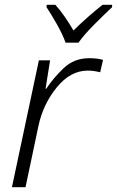

<svg xmlns="http://www.w3.org/2000/svg" viewBox="-20 -785 490 805"><path d="M30 0H87L141 -256Q160 -347 217.5 -418Q275 -489 348 -489Q372 -489 400 -482L412 -534Q388 -541 354 -541Q290 -541 246 -498.5Q202 -456 174 -413H171L190 -532H143ZM255 -606H309Q332 -639 376.5 -683.5Q421 -728 450 -755V-765H410Q381 -742 348.5 -713.5Q316 -685 288 -657Q272 -685 252 -714Q232 -743 212 -765H176L175 -755Q195 -725 219 -682.5Q243 -640 255 -606Z"/></svg>

Font: Noto Sans UI Light
Style: Italic
Weight: 300
Italic angle: -12°
Designer: Monotype Design Team
Foundry: Monotype Imaging Inc.
Version: Version 1.901